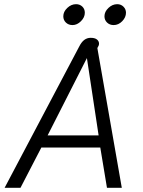

<svg xmlns="http://www.w3.org/2000/svg" viewBox="-20 -899 686 919"><path d="M359 -676Q370 -698 383.5 -708Q397 -718 414 -718Q434 -718 444 -710Q454 -702 454 -690Q454 -681 446 -669L563 0H492L460 -193H178L78 0H2ZM452 -251 396 -621 208 -251ZM283 -821Q283 -843 302 -861Q321 -879 344 -879Q362 -879 374 -867.5Q386 -856 386 -838Q386 -816 367.5 -797.5Q349 -779 327 -779Q308 -779 295.5 -791Q283 -803 283 -821ZM480 -821Q480 -843 499 -861Q518 -879 541 -879Q559 -879 571 -867Q583 -855 583 -838Q583 -816 565 -797.5Q547 -779 524 -779Q505 -779 492.5 -791Q480 -803 480 -821Z"/></svg>

Font: Niramit Light
Style: Italic
Weight: 300
Italic angle: -10°
Designer: Katatrad Aksorn Co.,Ltd.
Foundry: Cadson Demak Co.,Ltd.
Version: Version 1.000; ttfautohint (v1.6)